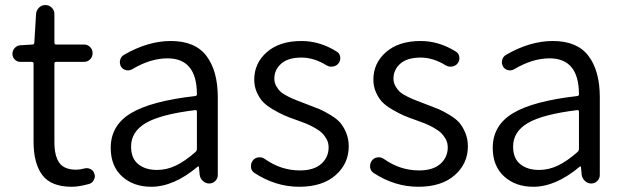

<svg xmlns="http://www.w3.org/2000/svg" viewBox="-20 -713 2434 746"><path d="M258.8 12.7Q178.7 12.7 144.5 -32.7Q110.4 -78.1 110.4 -163.1V-465.8Q110.4 -472.7 102.5 -472.7H58.6Q45.9 -472.7 37.1 -481.9Q28.3 -491.2 28.3 -503.9Q28.3 -516.6 37.1 -526.4Q45.9 -536.1 58.6 -537.1L105.5 -540Q113.3 -540 113.3 -546.9L120.1 -658.2Q121.1 -672.9 131.3 -683.1Q141.6 -693.4 156.2 -693.4Q170.9 -693.4 181.2 -683.1Q191.4 -672.9 191.4 -658.2V-546.9Q191.4 -540 198.2 -540H306.6Q320.3 -540 330.1 -530.3Q339.8 -520.5 339.8 -506.3Q339.8 -492.2 330.1 -482.4Q320.3 -472.7 306.6 -472.7H198.2Q191.4 -472.7 191.4 -465.8V-160.2Q191.4 -107.4 210.4 -80.6Q229.5 -53.7 276.4 -53.7Q290 -53.7 308.6 -58.6Q321.3 -61.5 332.5 -55.7Q343.8 -49.8 346.7 -37.1Q348.6 -33.2 348.6 -28.3Q348.6 -20.5 343.8 -12.7Q337.9 -1 325.2 2Q286.1 12.7 258.8 12.7Z M567.4 12.7Q499 12.7 454.6 -27.3Q410.2 -67.4 410.2 -138.7Q410.2 -225.6 488.3 -272.9Q566.4 -320.3 738.3 -339.8Q746.1 -340.8 745.1 -348.6Q744.1 -486.3 630.9 -486.3Q564.5 -486.3 494.1 -444.3Q482.4 -437.5 469.7 -440.4Q457 -443.4 450.2 -454.1Q443.4 -466.8 446.8 -480Q450.2 -493.2 461.9 -500Q554.7 -553.7 643.6 -553.7Q738.3 -553.7 782.2 -495.6Q826.2 -437.5 826.2 -335V-33.2Q826.2 -19.5 816.4 -9.8Q806.6 0 793 0Q779.3 0 768.6 -9.8Q757.8 -19.5 755.9 -33.2L752.9 -64.5Q752.9 -66.4 751.5 -66.4Q750 -66.4 748 -65.4Q655.3 12.7 567.4 12.7ZM589.8 -52.7Q627.9 -52.7 663.6 -69.8Q699.2 -86.9 740.2 -123Q745.1 -127.9 745.1 -135.7V-278.3Q745.1 -285.2 740.2 -285.2Q739.3 -285.2 738.3 -285.2Q603.5 -268.6 546.4 -234.9Q489.3 -201.2 489.3 -143.6Q489.3 -97.7 517.1 -75.2Q544.9 -52.7 589.8 -52.7Z M1142.6 12.7Q1050.8 12.7 968.8 -41Q957 -48.8 955.1 -62.5Q955.1 -65.4 955.1 -68.4Q955.1 -79.1 961.9 -88.9Q969.7 -99.6 983.9 -101.6Q998 -103.5 1009.8 -94.7Q1072.3 -50.8 1145.5 -50.8Q1199.2 -50.8 1228 -76.2Q1256.8 -101.6 1256.8 -140.6Q1256.8 -158.2 1249 -172.4Q1241.2 -186.5 1230.5 -196.8Q1219.7 -207 1201.2 -217.3Q1182.6 -227.5 1168 -233.4Q1153.3 -239.3 1130.9 -247.1Q1102.5 -256.8 1084 -265.1Q1065.4 -273.4 1041 -287.6Q1016.6 -301.8 1002.4 -316.4Q988.3 -331.1 978 -354Q967.8 -377 967.8 -403.3Q967.8 -467.8 1017.1 -510.7Q1066.4 -553.7 1151.4 -553.7Q1222.7 -553.7 1288.1 -512.7Q1299.8 -505.9 1301.8 -492.2Q1303.7 -478.5 1295.9 -467.8Q1288.1 -457 1274.4 -454.6Q1260.7 -452.1 1249 -459Q1200.2 -489.3 1151.4 -489.3Q1099.6 -489.3 1072.8 -465.8Q1045.9 -442.4 1045.9 -407.2Q1045.9 -391.6 1053.7 -377.9Q1061.5 -364.3 1070.8 -356Q1080.1 -347.7 1099.6 -337.9Q1119.1 -328.1 1131.3 -323.7Q1143.6 -319.3 1168 -309.6Q1170.9 -308.6 1175.8 -306.6Q1207 -294.9 1223.1 -288.1Q1239.3 -281.2 1264.2 -266.1Q1289.1 -251 1301.8 -236.3Q1314.5 -221.7 1324.7 -197.8Q1335 -173.8 1335 -144.5Q1335 -77.1 1283.7 -32.2Q1232.4 12.7 1142.6 12.7Z M1605.5 12.7Q1513.7 12.7 1431.6 -41Q1419.9 -48.8 1418 -62.5Q1418 -65.4 1418 -68.4Q1418 -79.1 1424.8 -88.9Q1432.6 -99.6 1446.8 -101.6Q1460.9 -103.5 1472.7 -94.7Q1535.2 -50.8 1608.4 -50.8Q1662.1 -50.8 1690.9 -76.2Q1719.7 -101.6 1719.7 -140.6Q1719.7 -158.2 1711.9 -172.4Q1704.1 -186.5 1693.4 -196.8Q1682.6 -207 1664.1 -217.3Q1645.5 -227.5 1630.9 -233.4Q1616.2 -239.3 1593.8 -247.1Q1565.4 -256.8 1546.9 -265.1Q1528.3 -273.4 1503.9 -287.6Q1479.5 -301.8 1465.3 -316.4Q1451.2 -331.1 1440.9 -354Q1430.7 -377 1430.7 -403.3Q1430.7 -467.8 1480 -510.7Q1529.3 -553.7 1614.3 -553.7Q1685.5 -553.7 1751 -512.7Q1762.7 -505.9 1764.6 -492.2Q1766.6 -478.5 1758.8 -467.8Q1751 -457 1737.3 -454.6Q1723.6 -452.1 1711.9 -459Q1663.1 -489.3 1614.3 -489.3Q1562.5 -489.3 1535.6 -465.8Q1508.8 -442.4 1508.8 -407.2Q1508.8 -391.6 1516.6 -377.9Q1524.4 -364.3 1533.7 -356Q1543 -347.7 1562.5 -337.9Q1582 -328.1 1594.2 -323.7Q1606.4 -319.3 1630.9 -309.6Q1633.8 -308.6 1638.7 -306.6Q1669.9 -294.9 1686 -288.1Q1702.1 -281.2 1727.1 -266.1Q1752 -251 1764.6 -236.3Q1777.3 -221.7 1787.6 -197.8Q1797.9 -173.8 1797.9 -144.5Q1797.9 -77.1 1746.6 -32.2Q1695.3 12.7 1605.5 12.7Z M2051.8 12.7Q1983.4 12.7 1939 -27.3Q1894.5 -67.4 1894.5 -138.7Q1894.5 -225.6 1972.7 -272.9Q2050.8 -320.3 2222.7 -339.8Q2230.5 -340.8 2229.5 -348.6Q2228.5 -486.3 2115.2 -486.3Q2048.8 -486.3 1978.5 -444.3Q1966.8 -437.5 1954.1 -440.4Q1941.4 -443.4 1934.6 -454.1Q1927.7 -466.8 1931.2 -480Q1934.6 -493.2 1946.3 -500Q2039.1 -553.7 2127.9 -553.7Q2222.7 -553.7 2266.6 -495.6Q2310.5 -437.5 2310.5 -335V-33.2Q2310.5 -19.5 2300.8 -9.8Q2291 0 2277.3 0Q2263.7 0 2252.9 -9.8Q2242.2 -19.5 2240.2 -33.2L2237.3 -64.5Q2237.3 -66.4 2235.8 -66.4Q2234.4 -66.4 2232.4 -65.4Q2139.6 12.7 2051.8 12.7ZM2074.2 -52.7Q2112.3 -52.7 2147.9 -69.8Q2183.6 -86.9 2224.6 -123Q2229.5 -127.9 2229.5 -135.7V-278.3Q2229.5 -285.2 2224.6 -285.2Q2223.6 -285.2 2222.7 -285.2Q2087.9 -268.6 2030.8 -234.9Q1973.6 -201.2 1973.6 -143.6Q1973.6 -97.7 2001.5 -75.2Q2029.3 -52.7 2074.2 -52.7Z"/></svg>

Font: Gen Jyuu Gothic Normal
Style: Regular
Weight: 300
Designer: [Source Han Sans]
Ryoko NISHIZUKA  (kana & ideographs); Paul D. Hunt (Latin, Greek & Cyrillic); Wenlong ZHANG  (bopomofo
Version: Version 1.002.20150607